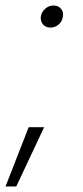

<svg xmlns="http://www.w3.org/2000/svg" viewBox="-30 -526 300 696"><path d="M74 -65H130L29 150H-10ZM153 -426Q136 -426 126 -437.5Q116 -449 118 -466Q121 -483 134 -494.5Q147 -506 164 -506Q181 -506 191 -494.5Q201 -483 198 -466Q196 -449 183 -437.5Q170 -426 153 -426Z"/></svg>

Font: Retni Sans Light
Style: Italic
Weight: 300
Italic angle: -8°
Designer: Vitaly Kuzmin
Foundry: ParaType Ltd.
Version: Version 1.00;June 10, 2019;FontCreator 11.5.0.2425 64-bit; t